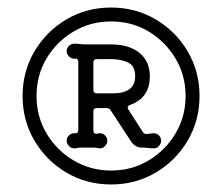

<svg xmlns="http://www.w3.org/2000/svg" viewBox="-20 -860 590 510"><path d="M275 -370Q210 -370 156.5 -401.5Q103 -433 71.5 -486.5Q40 -540 40 -605Q40 -670 71.5 -723.5Q103 -777 156.5 -808.5Q210 -840 275 -840Q340 -840 393.5 -808.5Q447 -777 478.5 -723.5Q510 -670 510 -605Q510 -540 478.5 -486.5Q447 -433 393.5 -401.5Q340 -370 275 -370ZM275 -407Q330 -407 375 -434Q420 -461 446.5 -506Q473 -551 473 -605Q473 -660 446 -705Q419 -750 374.5 -776.5Q330 -803 275 -803Q220 -803 175 -776Q130 -749 103.5 -704.5Q77 -660 77 -605Q77 -550 104 -505Q131 -460 176 -433.5Q221 -407 275 -407ZM179 -466H177Q169 -466 163 -472.5Q157 -479 157 -486Q157 -495 164 -501Q171 -507 179 -506H181Q188 -506 188 -515V-695Q188 -706 179 -704H177Q170 -704 163.5 -710Q157 -716 157 -724Q157 -732 163 -738Q169 -744 177 -744Q185 -744 193 -743Q201 -742 209 -742H275Q323 -742 350.5 -719.5Q378 -697 378 -657Q378 -600 325 -581Q316 -578 321 -569L359 -510Q362 -504 370 -504Q373 -505 379 -505Q381 -505 383 -505.5Q385 -506 387 -506H389Q397 -506 402.5 -500Q408 -494 408 -486Q408 -479 402.5 -472.5Q397 -466 389 -466Q382 -466 373.5 -467Q365 -468 357 -468Q340 -468 329 -483L274 -567Q271 -573 263 -573H237Q228 -573 228 -564V-514Q228 -503 238 -505L244 -506H246Q254 -506 259.5 -500Q265 -494 265 -486Q265 -478 258.5 -471.5Q252 -465 244 -466Q236 -468 227.5 -468Q219 -468 211 -468Q203 -468 195 -468Q187 -468 179 -466ZM237 -703Q228 -703 228 -694V-621Q228 -612 237 -612H279Q339 -612 339 -657Q339 -684 322 -693Q305 -702 279 -703Z"/></svg>

Font: Kiwi Maru
Style: Regular
Weight: 400
Designer: Hiroki-Chan
Version: Version 1.100